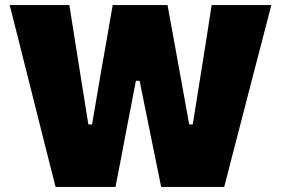

<svg xmlns="http://www.w3.org/2000/svg" viewBox="-20 -733 1102 753"><path d="M198 0Q184.5 -53 169.2 -113.2Q154 -173.5 141 -225L84.5 -449.5Q69.5 -509 51.8 -579.5Q34 -650 18 -713H252Q261 -654 271.8 -588.5Q282.5 -523 291.5 -464L326.5 -245H341L379 -467.5Q386 -505 393.2 -547.2Q400.5 -589.5 407.8 -632Q415 -674.5 422 -713H637Q648 -654 659.5 -590Q671 -526 682 -466L722 -245H736L771.5 -467.5Q780.5 -524.5 791 -590Q801.5 -655.5 810 -713H1044Q1027.5 -649.5 1009.5 -579.2Q991.5 -509 976 -451L917.5 -225Q903.5 -172 888.2 -112Q873 -52 859.5 0H612Q601.5 -52 589.8 -109.2Q578 -166.5 567.5 -219L527.5 -416H513L475 -219Q465.5 -167.5 454.2 -109.5Q443 -51.5 433 0Z"/></svg>

Font: Commissioner Thin ExtraBold
Style: Regular
Weight: 800
Version: Version 1.000